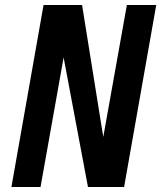

<svg xmlns="http://www.w3.org/2000/svg" viewBox="-20 -745 642 765"><path d="M153.5 -725H307L376 -295.5L391.5 -199.5L485.5 -725H602.5L474.5 0H330.5L233.5 -516L141.5 0H25.5Z"/></svg>

Font: JuliaMono SemiBold
Style: Italic
Weight: 600
Italic angle: -9°
Monospace: yes
Designer: cormullion
Foundry: corm
Version: Version 0.056; ttfautohint (v1.8.4)